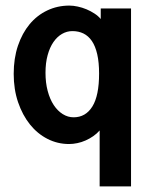

<svg xmlns="http://www.w3.org/2000/svg" viewBox="-20 -497 540 684"><path d="M227.1 -477.1Q241.2 -477.1 257.1 -473.6Q272.9 -470.2 288.1 -463.9Q303.2 -457.5 316.7 -448.7Q330.1 -439.9 338.9 -429.2V-466.8H446.8V167H335V-32.2Q325.2 -21 312.3 -12Q299.3 -2.9 284.9 3.4Q270.5 9.8 255.4 12.9Q240.2 16.1 226.1 16.1Q185.1 16.1 149.2 -2.2Q113.3 -20.5 86.7 -53.7Q60.1 -86.9 44.4 -132.8Q28.8 -178.7 28.8 -233.9Q28.8 -289.1 43.9 -334Q59.1 -378.9 85.4 -410.6Q111.8 -442.4 148.2 -459.7Q184.6 -477.1 227.1 -477.1ZM237.8 -386.2Q218.3 -386.2 200.9 -376.2Q183.6 -366.2 170.4 -347.2Q157.2 -328.1 149.7 -300.5Q142.1 -272.9 142.1 -237.8Q142.1 -202.1 149.9 -172.9Q157.7 -143.6 171.4 -122.8Q185.1 -102.1 203.4 -90.6Q221.7 -79.1 242.2 -79.1Q285.2 -79.1 309.1 -117.7Q333 -156.2 333 -234.9Q333 -274.9 326.4 -303.7Q319.8 -332.5 307.4 -350.8Q294.9 -369.1 277.3 -377.7Q259.8 -386.2 237.8 -386.2Z"/></svg>

Font: InconsolataGo
Style: Bold
Weight: 700
Designer: Raph Levien, Kirill Tkachev(cyreal.org)
Foundry: Raph Levien, Kirill Tkachev(cyreal.org)
Version: Version 1.015; ttfautohint (v0.92) -l 8 -r 50 -G 200 -x 14 -